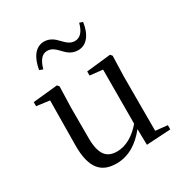

<svg xmlns="http://www.w3.org/2000/svg" viewBox="-179 -906 1012 1059"><g transform="rotate(-30 326.5 -376.5)"><path d="M147 -645 169 -637C183 -687 204 -715 238 -715C269 -715 288 -694 310 -671C330 -650 353 -632 390 -632C444 -632 480 -680 490 -754L469 -761C456 -712 434 -685 399 -685C370 -685 351 -703 328 -727C308 -749 283 -768 248 -768C193 -768 159 -718 147 -645ZM456 9 610 0V-27L534 -35V-380L538 -511L528 -523L373 -506V-480L454 -471L453 -127C407 -73 353 -41 296 -41C231 -41 196 -78 196 -185V-380L200 -511L190 -523L33 -507V-481L116 -470L113 -186C112 -37 166 15 261 15C340 15 403 -28 454 -92Z"/></g></svg>

Font: Harano Aji Mincho
Style: Regular
Weight: 400
Foundry: Masamichi Hosoda
Version: HaranoAjiMincho-Regular version 20230610;ttx 4.39.4